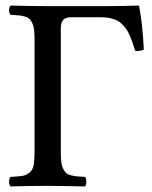

<svg xmlns="http://www.w3.org/2000/svg" viewBox="-20 -667 546 689"><path d="M18.1 2Q12.7 -2.4 12.7 -15.1Q12.7 -27.8 18.1 -32.2Q47.4 -33.7 60.5 -35.9Q73.7 -38.1 85.4 -47.1Q97.2 -56.2 100.6 -73.5Q104 -90.8 104 -122.1V-522.9Q104 -543.9 102.5 -558.3Q101.1 -572.8 96.4 -582.8Q91.8 -592.8 86.4 -598.4Q81.1 -604 69.8 -607.4Q58.6 -610.8 47.9 -611.8Q37.1 -612.8 18.1 -613.8Q12.7 -618.2 12.7 -630.4Q12.7 -642.6 18.1 -647Q100.1 -645 150.9 -645H358.9Q414.6 -645 479 -647Q491.7 -581.1 496.1 -488.8Q479 -481.9 464.8 -484.9Q459.5 -502.4 455.8 -513.4Q452.1 -524.4 446 -538.6Q439.9 -552.7 434.1 -561.3Q428.2 -569.8 419.2 -579.1Q410.2 -588.4 399.9 -593.5Q389.6 -598.6 375.5 -601.8Q361.3 -605 344.2 -605H233.9Q215.3 -605 206.8 -595.5Q198.2 -585.9 198.2 -564V-122.1Q198.2 -101.1 199.7 -86.9Q201.2 -72.8 206.1 -62.7Q210.9 -52.7 216.1 -47.1Q221.2 -41.5 232.9 -38.3Q244.6 -35.2 254.9 -34.2Q265.1 -33.2 285.2 -32.2Q289.6 -27.8 289.6 -15.1Q289.6 -2.4 285.2 2Q189.5 0 151.9 0Q82.5 0 18.1 2Z"/></svg>

Font: Common Serif News
Style: Regular
Weight: 450
Designer: Philipp H. Poll, Khaled Hosny
Foundry: Stefan Peev, Context Ltd.
Version: Version 1.026